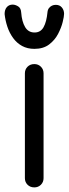

<svg xmlns="http://www.w3.org/2000/svg" viewBox="-38 -803 298 833"><path d="M111 10Q93 10 81.5 -1.5Q70 -13 70 -30V-485Q70 -502 81.5 -513.5Q93 -525 111 -525Q128 -525 139.5 -513.5Q151 -502 151 -485V-30Q151 -13 139.5 -1.5Q128 10 111 10ZM111 -591Q81 -591 58 -603.5Q35 -616 19 -638Q3 -660 -6 -687Q-15 -714 -18 -742Q-18 -761 -8.5 -772Q1 -783 17 -783Q28 -783 40.5 -775.5Q53 -768 54 -748Q57 -709 71 -685.5Q85 -662 112 -662Q138 -662 151 -685Q164 -708 168 -750Q169 -761 174.5 -768Q180 -775 187.5 -778.5Q195 -782 204 -782Q221 -782 230.5 -770.5Q240 -759 240 -743Q240 -732 234 -707.5Q228 -683 214 -656Q200 -629 175 -610Q150 -591 111 -591Z"/></svg>

Font: National Park
Style: Regular
Weight: 400
Designer: Andrea Herstowski, Ben Hoepner
Version: Version 1.009